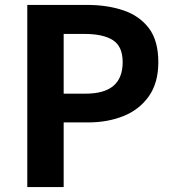

<svg xmlns="http://www.w3.org/2000/svg" viewBox="-20 -761 707 781"><path d="M91 0V-741H334Q416 -741 481.5 -719Q547 -697 585.5 -646.5Q624 -596 624 -508Q624 -424 585.5 -369.5Q547 -315 482.5 -289Q418 -263 338 -263H239V0ZM239 -380H328Q404 -380 441.5 -412Q479 -444 479 -508Q479 -572 439.5 -597.5Q400 -623 323 -623H239Z"/></svg>

Font: Farlight84_Sys_V01
Style: Bold
Weight: 700
Designer: Monotype Design Team, Nadine Chahine and Nizar Qandah
Foundry: Monotype Imaging Inc.
Version: Version 2.004;October 31, 2024;FontCreator 14.0.0.2814 64-bi